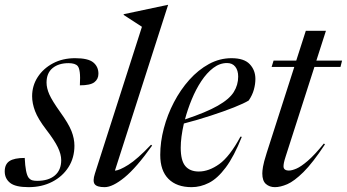

<svg xmlns="http://www.w3.org/2000/svg" viewBox="-34 -762 1432 792"><path d="M68 -110.5Q71 -46 84 -29Q91 -20.5 99.5 -18.2Q108 -16 119 -16Q166 -16 192.2 -38.2Q218.5 -60.5 218.5 -101.5Q218.5 -125.5 204.5 -154.5Q190.5 -183.5 156.5 -227.5Q122.5 -272 110.5 -304Q98.5 -336 98.5 -365Q98.5 -408.5 121.5 -444Q144.5 -479.5 184.5 -500.8Q224.5 -522 276 -522Q329.5 -522 350.8 -504.5Q372 -487 372 -458Q372 -435.5 355.2 -422.8Q338.5 -410 295.5 -410Q297.5 -445.5 295 -464Q292.5 -482.5 286.5 -489.5Q276.5 -501.5 248.5 -501.5Q207.5 -501.5 182.8 -481Q158 -460.5 158 -421.5Q158 -398.5 169.5 -372.5Q181 -346.5 214.5 -299.5Q248.5 -252.5 260.8 -221.5Q273 -190.5 273 -161Q273 -111 248.5 -72.5Q224 -34 181.2 -12Q138.5 10 84 10Q29.5 10 7.5 -7.8Q-14.5 -25.5 -14.5 -55Q-14.5 -84.5 5 -97.5Q24.5 -110.5 68 -110.5Z M551.5 -651.5 476 -700.5 476.5 -703.5 658 -742H659.5L440 -58Q458.5 -59 495.2 -82Q532 -105 589 -165L593.5 -161.5Q529 -70.5 479.8 -30.2Q430.5 10 397.5 10Q365.5 10 356.5 -2.5Q347.5 -15 357.5 -46Z M963.5 -197.5Q931 -116 897 -70.8Q863 -25.5 828 -7.8Q793 10 756.5 10Q695 10 661 -24Q627 -58 627 -123Q627 -176.5 641.8 -232.5Q656.5 -288.5 683.5 -340.2Q710.5 -392 747.2 -433Q784 -474 828 -498Q872 -522 921 -522Q973 -522 996.2 -497.2Q1019.5 -472.5 1019.5 -436.5Q1019.5 -415 1013.2 -392.2Q1007 -369.5 992 -347.5Q973.5 -336 931.5 -319.2Q889.5 -302.5 835 -284.8Q780.5 -267 724.5 -252.5Q711.5 -195.5 711.5 -152.5Q711.5 -99.5 730.5 -77Q749.5 -54.5 786 -54.5Q827.5 -54.5 870.5 -85.2Q913.5 -116 958 -198.5ZM902.5 -502Q872.5 -502 845.8 -481.8Q819 -461.5 796.5 -427.5Q774 -393.5 757 -352.2Q740 -311 729 -269.5Q816.5 -298.5 864.2 -325.8Q912 -353 930.2 -382.2Q948.5 -411.5 948.5 -446Q948.5 -471.5 936.5 -486.8Q924.5 -502 902.5 -502Z M1144.5 -117Q1139 -100 1137.2 -90.8Q1135.5 -81.5 1135.5 -76Q1135.5 -58.5 1158 -58.5Q1170 -58.5 1188.8 -66.5Q1207.5 -74.5 1235.5 -98.5Q1263.5 -122.5 1302 -170L1306.5 -166.5Q1256 -90 1217.8 -52.2Q1179.5 -14.5 1151 -2.2Q1122.5 10 1100 10Q1078 10 1063 -3Q1048 -16 1048 -46.5Q1048 -56.5 1050.8 -74Q1053.5 -91.5 1066 -131L1180 -486H1086.5L1094.5 -512H1188L1227.5 -635H1310.5L1271 -512H1377L1370.5 -486H1263Z"/></svg>

Font: Newsreader 72pt
Style: Italic
Weight: 400
Italic angle: -17°
Designer: Hugues Gentile
Foundry: Production Type
Version: Version 1.003; ttfautohint (v1.8.3)